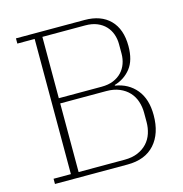

<svg xmlns="http://www.w3.org/2000/svg" viewBox="-104 -794 849 889"><g transform="rotate(-15 320.5 -349.0)"><path d="M51 -25H134V-673H51V-698H380Q458 -698 501.5 -654Q545 -610 545 -529Q545 -461 515 -423Q485 -385 437 -371V-368Q500 -358 537.5 -312.5Q575 -267 575 -190Q575 -102 529.5 -51Q484 0 399 0H51ZM171 -25H392Q428 -25 455 -36.5Q482 -48 500 -67.5Q518 -87 526.5 -113Q535 -139 535 -167V-212Q535 -240 526.5 -266Q518 -292 500 -311.5Q482 -331 455 -342.5Q428 -354 392 -354H171ZM171 -379H376Q409 -379 433 -389Q457 -399 473 -416Q489 -433 497 -455.5Q505 -478 505 -503V-549Q505 -574 497 -596.5Q489 -619 473 -636Q457 -653 433 -663Q409 -673 376 -673H171Z"/></g></svg>

Font: IBM Plex Serif ExtLt
Style: Regular
Weight: 200
Designer: Mike Abbink, Paul van der Laan, Pieter van Rosmalen
Foundry: Bold Monday
Version: Version 3.001